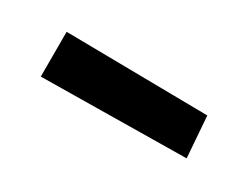

<svg xmlns="http://www.w3.org/2000/svg" viewBox="-25 -808 356 271"><g transform="rotate(30 153.0 -672.5)"><path d="M35 -636V-709L266 -706L271 -639Z"/></g></svg>

Font: Truculenta
Style: Bold
Weight: 700
Designer: Ivan Castro, Eva Sanz & Omnibus-Type Team
Foundry: Omnibus-Type
Version: Version 1.002